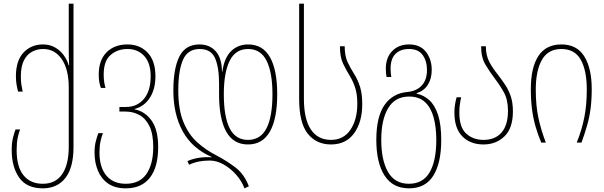

<svg xmlns="http://www.w3.org/2000/svg" viewBox="-20 -780 3305 1050"><path d="M214 250Q126 250 85 191.5Q44 133 44 41Q44 -1 51.5 -29Q59 -57 65 -72H90Q83 -55 77 -27.5Q71 0 71 41Q71 132 108.5 178.5Q146 225 214 225Q284 225 320 172.5Q356 120 356 22V-302Q356 -400 318 -456Q280 -512 216 -512Q184 -512 156 -497.5Q128 -483 111 -450Q94 -417 94 -362Q94 -337 97 -316.5Q100 -296 104 -279H79Q74 -297 70.5 -318Q67 -339 67 -362Q67 -449 109 -493Q151 -537 215 -537Q252 -537 281 -520.5Q310 -504 329 -477.5Q348 -451 356 -422H358Q357 -442 356.5 -464.5Q356 -487 356 -505V-760H382V23Q382 137 337.5 193.5Q293 250 214 250Z M668 250Q609 250 571.5 224Q534 198 515.5 153.5Q497 109 497 54Q497 18 504.5 -9.5Q512 -37 518 -52H543Q536 -35 530 -8.5Q524 18 524 54Q524 135 561.5 180Q599 225 668 225Q744 225 781 171Q818 117 818 24Q818 -47 797.5 -89.5Q777 -132 742.5 -151Q708 -170 665 -170H633V-195H669Q730 -195 767 -239Q804 -283 804 -363Q804 -435 769 -473.5Q734 -512 677 -512Q623 -512 585 -479.5Q547 -447 547 -372Q547 -349 550 -330Q553 -311 557 -299H532Q520 -328 520 -372Q520 -451 563 -494Q606 -537 677 -537Q745 -537 787.5 -492Q830 -447 830 -363Q830 -293 799.5 -245.5Q769 -198 716 -184V-182Q773 -171 809 -120.5Q845 -70 845 24Q845 134 799.5 192Q754 250 668 250Z M1317 250Q1302 210 1271.5 175.5Q1241 141 1203 119.5Q1165 98 1126 98Q1062 98 1014 121L1005 101Q1032 89 1064.5 83.5Q1097 78 1137 80V78Q1031 32 979.5 -61.5Q928 -155 928 -285Q928 -405 961 -471Q994 -537 1071 -537Q1126 -537 1159.5 -500Q1193 -463 1194 -388H1196Q1206 -463 1243.5 -500Q1281 -537 1337 -537Q1417 -537 1456.5 -467Q1496 -397 1496 -265Q1496 -131 1456 -60.5Q1416 10 1336 10Q1256 10 1217 -60.5Q1178 -131 1178 -264V-322Q1178 -412 1156 -462Q1134 -512 1072 -512Q1007 -512 981 -453.5Q955 -395 955 -285Q955 -181 983 -113Q1011 -45 1058 -2.5Q1105 40 1162 69Q1221 100 1268.5 136.5Q1316 173 1341 239ZM1336 -15Q1405 -15 1437.5 -78.5Q1470 -142 1470 -265Q1470 -383 1438 -447.5Q1406 -512 1337 -512Q1268 -512 1236 -447.5Q1204 -383 1204 -265Q1204 -142 1236 -78.5Q1268 -15 1336 -15Z M1790 10Q1710 10 1663 -49Q1616 -108 1616 -239V-760H1642V-240Q1642 -129 1680 -72Q1718 -15 1790 -15Q1859 -15 1896.5 -70.5Q1934 -126 1934 -213Q1934 -262 1923.5 -296.5Q1913 -331 1894 -363Q1873 -397 1856 -432.5Q1839 -468 1839 -527H1865Q1865 -475 1880.5 -441.5Q1896 -408 1917 -375Q1938 -342 1949.5 -303.5Q1961 -265 1961 -211Q1961 -112 1916.5 -51Q1872 10 1790 10Z M2217 250Q2128 250 2083 180Q2038 110 2038 -15Q2038 -142 2083 -206Q2128 -270 2208 -277Q2259 -282 2287 -313Q2315 -344 2315 -397Q2315 -446 2291.5 -479Q2268 -512 2217 -512Q2169 -512 2142.5 -485Q2116 -458 2116 -405Q2116 -380 2120 -359H2094Q2092 -369 2091 -380.5Q2090 -392 2090 -405Q2090 -465 2125 -501Q2160 -537 2217 -537Q2278 -537 2309.5 -496.5Q2341 -456 2341 -398Q2341 -351 2320.5 -317.5Q2300 -284 2258 -270V-268Q2297 -260 2327.5 -232.5Q2358 -205 2375.5 -152Q2393 -99 2393 -14Q2393 112 2349.5 181Q2306 250 2217 250ZM2216 225Q2293 225 2329.5 162.5Q2366 100 2366 -15Q2366 -84 2351.5 -137.5Q2337 -191 2304.5 -221.5Q2272 -252 2217 -252Q2141 -252 2103 -189Q2065 -126 2065 -15Q2065 96 2102 160.5Q2139 225 2216 225Z M2624 10Q2552 10 2508.5 -34Q2465 -78 2465 -165Q2465 -188 2468.5 -209Q2472 -230 2477 -248H2502Q2498 -231 2495 -210.5Q2492 -190 2492 -165Q2492 -83 2530 -49Q2568 -15 2624 -15Q2688 -15 2723 -55.5Q2758 -96 2758 -174Q2758 -234 2736 -274Q2714 -314 2687 -349Q2659 -386 2635 -426Q2611 -466 2611 -527H2637Q2637 -477 2656 -441.5Q2675 -406 2701 -374Q2721 -348 2740.5 -319.5Q2760 -291 2772.5 -255.5Q2785 -220 2785 -171Q2785 -79 2739 -34.5Q2693 10 2624 10Z M2940 0Q2921 -45 2908.5 -89Q2896 -133 2889.5 -182Q2883 -231 2883 -293Q2883 -411 2924.5 -474Q2966 -537 3050 -537Q3135 -537 3175.5 -471.5Q3216 -406 3216 -293Q3216 -233 3209.5 -184.5Q3203 -136 3190 -91.5Q3177 -47 3160 0H3134Q3162 -70 3175.5 -138Q3189 -206 3189 -290Q3189 -395 3156 -453.5Q3123 -512 3050 -512Q2977 -512 2943.5 -452.5Q2910 -393 2910 -290Q2910 -204 2924 -137.5Q2938 -71 2965 0Z"/></svg>

Font: Noto Sans Georgian Condensed Thin
Style: Regular
Weight: 100
Width: 3
Designer: Monotype Design Team, Akaki Razmadze
Foundry: Google LLC
Version: Version 2.005; ttfautohint (v1.8.4.7-5d5b)